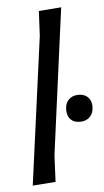

<svg xmlns="http://www.w3.org/2000/svg" viewBox="-52 -737 421 775"><g transform="rotate(-5 158.5 -349.5)"><path d="M226 -703 147 -111 142 -3 49 4 130 -596 135 -696ZM265 -345Q289 -345 303 -331Q317 -317 317 -293Q317 -267 302 -251.5Q287 -236 261 -236Q237 -236 223.5 -250Q210 -264 210 -289Q210 -315 225 -330Q240 -345 265 -345Z"/></g></svg>

Font: Alegreya Sans Medium
Style: Italic
Weight: 500
Italic angle: -7°
Designer: Juan Pablo del Peral
Foundry: Huerta Tipografica
Version: Version 2.007